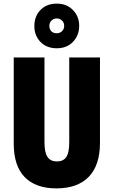

<svg xmlns="http://www.w3.org/2000/svg" viewBox="-20 -1032 628 1062"><path d="M533 -242Q533 -118 471 -54Q409 10 292 10Q178 10 117 -52Q56 -114 56 -238V-714H226V-246Q226 -188 243 -163.5Q260 -139 294 -139Q330 -139 346.5 -163Q363 -187 363 -247V-714H533ZM294 -765Q238 -765 204 -800Q170 -835 170 -888Q170 -942 204 -977Q238 -1012 294 -1012Q349 -1012 383.5 -976.5Q418 -941 418 -889Q418 -837 384 -801Q350 -765 294 -765ZM294 -848Q311 -848 323 -859.5Q335 -871 335 -889Q335 -907 323 -918.5Q311 -930 294 -930Q277 -930 265 -918.5Q253 -907 253 -889Q253 -871 263.5 -859.5Q274 -848 294 -848Z"/></svg>

Font: Noto Sans Khmer UI ExtraCondensed Black
Style: Regular
Weight: 900
Width: 2
Designer: Danh Hong and the Monotype Design Team
Foundry: Monotype Imaging Inc.
Version: Version 2.002; ttfautohint (v1.8.4.7-5d5b)